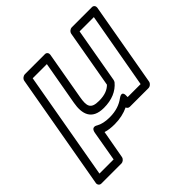

<svg xmlns="http://www.w3.org/2000/svg" viewBox="-194 -733 1141 1141"><g transform="rotate(-45 376.5 -162.5)"><path d="M467 -52C437 -30 399 -15 345 -15C308 -15 279 -22 258 -34C258 -34 225 -58 217 -12L184 178H65L185 -503H304L255 -226C241 -147 258 -79 360 -79C427 -79 478 -101 512 -142C515 -146 517 -152 518 -156L579 -503H699L614 -25H505V-36C505 -36 510 -83 467 -52ZM453 10C455 18 463 25 473 25H631C642 25 657 15 660 0L753 -528C755 -539 748 -553 733 -553H563C552 -553 537 -543 534 -528L470 -164C450 -144 421 -129 369 -129C300 -129 293 -158 305 -226L358 -528C360 -539 353 -553 338 -553H169C158 -553 142 -543 139 -528L10 203C8 214 16 228 31 228H200C211 228 226 218 229 203L261 25C282 32 308 35 336 35C381 35 419 26 453 10Z"/></g></svg>

Font: Asimov
Style: XWidOuIt
Weight: 500
Designer: Google
Version: Version 2.000980; 2014